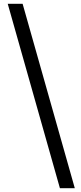

<svg xmlns="http://www.w3.org/2000/svg" viewBox="-20 -819 430 1019"><path d="M298 180H377L100 -799H21Z"/></svg>

Font: Noto Sans JP Medium
Style: Regular
Weight: 500
Designer: Ryoko NISHIZUKA 西塚涼子 (kana, bopomofo & ideographs); Paul D. Hunt (Latin, Greek & Cyrillic); Sandoll Communications 산돌커뮤니
Foundry: Adobe
Version: Version 2.004;hotconv 1.0.118;makeotfexe 2.5.65603